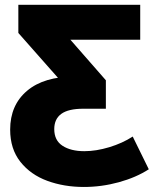

<svg xmlns="http://www.w3.org/2000/svg" viewBox="-20 -560 629 786"><path d="M21.6 -29.4Q21.6 -129.7 90.7 -188.2Q159.8 -246.8 287.1 -246.8H335.8L258.1 -195.2L55.1 -425.1V-540.3H554V-397.4H191.2L212.2 -461.3L413.4 -231.4V-114.9H321.2Q259.7 -114.9 230.9 -93.8Q202.1 -72.8 202.1 -31.4Q202.1 14.7 236 36.8Q269.9 58.9 325.3 58.9Q373.3 58.9 427.3 42.6Q481.3 26.3 523.3 -1L589.1 133Q537.1 166.6 466.5 186Q395.9 205.4 323.4 205.4Q242.1 205.4 173.7 180.3Q105.3 155.2 63.4 102.4Q21.6 49.6 21.6 -29.4Z"/></svg>

Font: iiserrat Thin
Style: Regular
Weight: 100
Designer: Akira Ohta
Foundry: Akira Ohta
Version: Version 1.200;Glyphs 3.3.1 (3343)